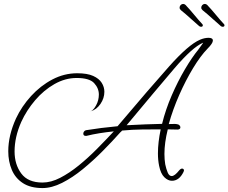

<svg xmlns="http://www.w3.org/2000/svg" viewBox="-20 -852 1160 975"><path d="M196 103Q135 103 96.5 78Q58 53 40 10.5Q22 -32 22 -84Q22 -164 61 -250Q90 -312 138 -364.5Q186 -417 246 -448.5Q306 -480 372 -480Q423 -480 453 -466.5Q483 -453 496.5 -431.5Q510 -410 510 -386Q510 -353 490 -324Q470 -295 441 -287Q440 -286 438 -286Q437 -285 434 -285Q436 -285 438 -286Q439 -286 439 -286L441 -287Q455 -293 468.5 -318Q482 -343 482 -372Q482 -404 458 -430Q434 -456 369 -456Q311 -456 256.5 -425Q202 -394 158.5 -343Q115 -292 88 -233Q54 -156 54 -83Q54 -17 88 29Q122 75 196 75Q239 75 285.5 51Q332 27 379.5 -11.5Q427 -50 472.5 -96Q518 -142 558 -185Q520 -181 485.5 -175.5Q451 -170 419 -162H415Q403 -162 403 -174Q403 -179 407 -184.5Q411 -190 418 -191Q491 -203 577 -211Q741 -405 839 -515Q937 -625 995 -650Q1018 -660 1039 -660Q1061 -660 1061 -646Q1061 -632 1034 -605Q998 -568 960.5 -506Q923 -444 890.5 -370.5Q858 -297 837 -222Q851 -222 860 -222.5Q869 -223 876 -222Q886 -221 891 -216Q896 -211 896 -206Q896 -194 881 -194Q871 -194 858.5 -194.5Q846 -195 832 -195Q815 -127 815 -70Q815 -56 816 -43Q817 -30 819 -18Q824 6 831.5 24Q839 42 852 42Q867 42 890 13Q898 4 905 4Q910 4 913 8.5Q916 13 912 21Q890 66 853 66Q833 66 814.5 48Q796 30 788 -10Q782 -39 782 -73Q782 -101 785.5 -131.5Q789 -162 796 -195Q755 -195 703.5 -194.5Q652 -194 600 -189Q599 -187 596 -184.5Q593 -182 591 -180Q551 -135 502 -85.5Q453 -36 400.5 7Q348 50 295.5 76.5Q243 103 196 103ZM623 -216Q672 -219 719 -220.5Q766 -222 803 -223Q821 -296 852 -367.5Q883 -439 919 -500Q955 -561 987 -600Q990 -604 996 -612.5Q1002 -621 1007.5 -628.5Q1013 -636 1011 -635Q957 -612 864.5 -503.5Q772 -395 623 -216ZM1001 -716Q997 -716 992 -719Q974 -734 949 -757Q924 -780 899 -800Q892 -806 892 -813Q892 -821 897.5 -826.5Q903 -832 910 -832Q917 -832 922 -827Q943 -805 966.5 -776.5Q990 -748 1007 -730Q1010 -727 1010 -724Q1010 -716 1001 -716ZM1111 -716Q1107 -716 1102 -719Q1084 -734 1059 -757Q1034 -780 1009 -800Q1002 -806 1002 -813Q1002 -821 1007.5 -826.5Q1013 -832 1020 -832Q1027 -832 1032 -827Q1053 -805 1076.5 -776.5Q1100 -748 1117 -730Q1120 -727 1120 -724Q1120 -716 1111 -716Z"/></svg>

Font: Ms Madi
Style: Regular
Weight: 400
Designer: Robert E. Leuschke
Foundry: Robert E. Leuschke
Version: Version 1.010; ttfautohint (v1.8.3)